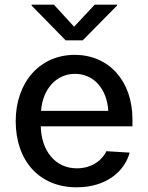

<svg xmlns="http://www.w3.org/2000/svg" viewBox="-20 -788 630 819"><path d="M307 11C434 11 512 -58 533 -137L434 -143C419 -111 378 -70 308 -70C214 -70 156 -147 154 -249H545V-279C545 -444 443 -554 299 -554C149 -554 47 -436 47 -271C47 -103 147 11 307 11ZM115 -764 260 -616H333L479 -764V-768H384L296 -674L210 -768H115ZM155 -315C162 -408 220 -473 300 -473C381 -473 436 -408 442 -315Z"/></svg>

Font: Wafeq Medium
Style: Regular
Weight: 500
Designer: Rasmus Andersson & Azza Alameddine
Foundry: Google & TypeTogether
Version: Version 3.000;January 28, 2025;FontCreator 15.0.0.3014 64-bi